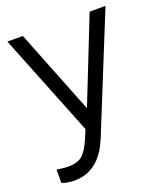

<svg xmlns="http://www.w3.org/2000/svg" viewBox="-139 -630 814 945"><g transform="rotate(-20 268.0 -158.0)"><path d="M88 220C194 220 248 146 280 68L525 -536H442L267 -94L92 -536H11L225 0L206 46C189 85 172 111 155 125C138 138 113 145 80 145C59 145 36 140 23 139V209C44 217 67 220 88 220Z"/></g></svg>

Font: Plus Jakarta Sans
Style: Regular
Weight: 400
Designer: Gumpita Rahayu
Foundry: Tokotype
Version: Version 2.071;gftools[0.9.30]